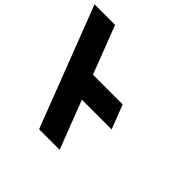

<svg xmlns="http://www.w3.org/2000/svg" viewBox="-440 -1033 1242 1242"><g transform="rotate(45 180.5 -412.5)"><path d="M-56.8 -825H-244.8L73 0H261L133.5 -331H405.5L341.9 -496H69.9Z"/></g></svg>

Font: Hussar
Style: BdOpOblFour
Weight: 700
Foundry: Cannot Into Space Fonts
Version: Version 2.00